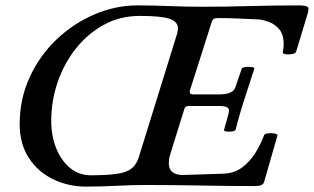

<svg xmlns="http://www.w3.org/2000/svg" viewBox="-20 -686 1164 712"><path d="M299 6Q233 6 176.5 -21.5Q120 -49 86.5 -101Q53 -153 53 -226Q53 -319 90 -399.5Q127 -480 189.5 -539.5Q252 -599 330 -632.5Q408 -666 490 -666Q549 -666 608 -663.5Q667 -661 727 -661Q817 -661 907.5 -663.5Q998 -666 1089 -666Q1104 -666 1114 -663.5Q1124 -661 1124 -654Q1124 -649 1122 -639L1078 -494Q1076 -488 1063.5 -485.5Q1051 -483 1039 -485Q1027 -487 1029 -493Q1032 -508 1032 -522Q1032 -558 1015.5 -577.5Q999 -597 976.5 -605Q954 -613 938 -614Q896 -616 860 -617.5Q824 -619 789 -619Q779 -619 773.5 -616.5Q768 -614 765 -604L685 -353Q679 -336 697 -336H794Q845 -336 853 -363L876 -430Q878 -436 890 -437.5Q902 -439 913 -437.5Q924 -436 923 -430Q913 -402 904.5 -374Q896 -346 887 -320Q881 -303 871 -268.5Q861 -234 854 -206Q852 -200 840.5 -198.5Q829 -197 819 -198.5Q809 -200 811 -205L828 -266Q829 -271 829 -277Q829 -293 792 -293H679Q666 -293 663 -280L612 -116Q608 -104 607 -95Q606 -86 606 -80Q606 -39 655 -37L811 -42Q850 -44 878.5 -65.5Q907 -87 927 -119Q947 -151 959 -184Q961 -190 973.5 -191.5Q986 -193 997.5 -191Q1009 -189 1009 -184L959 -10Q954 4 927 4Q826 4 725 2Q624 0 523 0Q467 0 411 3Q355 6 299 6ZM316 -36Q378 -36 414.5 -41.5Q451 -47 469 -62Q487 -77 495 -104L638 -565Q638 -570 639 -573Q640 -576 640 -580Q640 -606 608.5 -616.5Q577 -627 499 -627Q425 -627 365 -594Q305 -561 261 -505.5Q217 -450 193.5 -380.5Q170 -311 170 -238Q170 -182 188.5 -136Q207 -90 240 -63Q273 -36 316 -36Z"/></svg>

Font: Junicode SmExp
Style: Bold Italic
Weight: 700
Width: 6
Italic angle: -11°
Designer: Peter S. Baker
Version: Version 2.205; ttfautohint (v1.8.4)